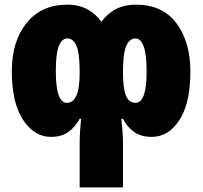

<svg xmlns="http://www.w3.org/2000/svg" viewBox="-20 -583 875 829"><path d="M565 -417Q587 -417 600 -383.5Q613 -350 613 -273Q613 -139 565 -139Q537 -139 524 -169.5Q511 -200 511 -271Q511 -352 525 -384.5Q539 -417 565 -417ZM271 -417Q296 -417 310 -385.5Q324 -354 324 -271Q324 -200 309.5 -169.5Q295 -139 269 -139Q221 -139 221 -275Q221 -352 234 -384.5Q247 -417 271 -417ZM566 -563Q472 -563 418 -489Q364 -563 272 -563Q159 -563 95 -484Q31 -405 31 -276Q31 -139 79.5 -65.5Q128 8 200 8Q246 8 275.5 -13.5Q305 -35 324 -70H330Q324 -10 324 35V226H511V35Q511 10 509 -14.5Q507 -39 504 -70H511Q528 -36 558 -14Q588 8 635 8Q708 8 755 -65Q802 -138 802 -274Q802 -402 742 -482.5Q682 -563 566 -563Z"/></svg>

Font: Noto Sans Display SemiCondensed Black
Style: Regular
Weight: 900
Width: 4
Designer: Monotype Design Team
Foundry: Monotype Imaging Inc.
Version: Version 1.900